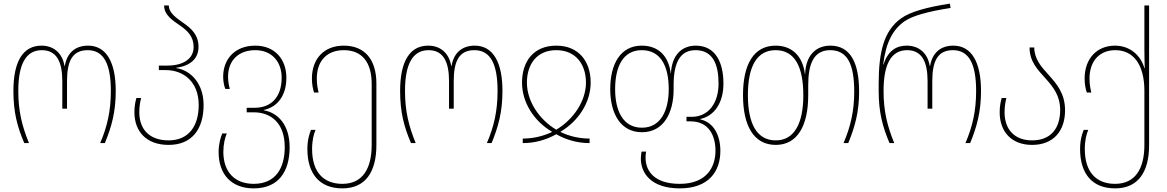

<svg xmlns="http://www.w3.org/2000/svg" viewBox="-20 -790 6441 1060"><path d="M114 0H140C102 -93 81 -175 81 -288C81 -432 121 -513 211 -513C292 -513 324 -450 324 -342V-190H350V-342C350 -450 378 -513 464 -513C555 -513 592 -433 592 -288C592 -177 572 -91 533 0H559C596 -90 619 -172 619 -288C619 -445 568 -538 466 -538C392 -538 349 -494 338 -426H336C325 -494 279 -538 209 -538C107 -538 54 -451 54 -288C54 -169 76 -89 114 0Z M911 10C1041 10 1104 -79 1104 -210C1104 -332 1030 -403 953 -414V-416C1030 -426 1076 -466 1076 -531C1076 -598 1035 -634 993 -663C952 -692 912 -719 912 -760H886C886 -707 932 -678 977 -647C1015 -620 1049 -588 1049 -531C1049 -462 987 -428 905 -428H857V-403H895C993 -403 1077 -339 1077 -210C1077 -98 1025 -15 911 -15C809 -15 749 -72 749 -171C749 -206 755 -232 759 -249H733C728 -231 722 -204 722 -171C722 -63 789 10 911 10Z M1381 250C1516 250 1579 159 1579 23C1579 -99 1516 -167 1437 -181V-183C1514 -200 1561 -264 1561 -361C1561 -460 1500 -538 1389 -538C1279 -538 1212 -466 1212 -366C1212 -340 1218 -313 1224 -299H1249C1245 -312 1239 -338 1239 -366C1239 -458 1299 -513 1389 -513C1482 -513 1535 -448 1535 -361C1535 -254 1477 -195 1386 -195H1342V-170H1380C1478 -170 1552 -109 1552 22C1552 140 1500 225 1381 225C1277 225 1214 161 1213 50C1213 5 1222 -29 1232 -53H1207C1198 -31 1187 3 1187 50C1187 168 1253 250 1381 250Z M1870 250C1998 250 2058 159 2058 11V-329C2058 -462 1993 -538 1878 -538C1769 -538 1702 -466 1702 -356C1702 -324 1708 -297 1714 -279H1739C1735 -296 1729 -322 1729 -356C1729 -458 1789 -513 1878 -513C1979 -513 2032 -446 2032 -327V10C2032 141 1982 225 1870 225C1767 225 1703 161 1703 33C1703 -15 1712 -49 1722 -73H1697C1688 -51 1677 -17 1677 33C1677 168 1743 250 1870 250Z M2249 0H2275C2237 -93 2216 -175 2216 -288C2216 -432 2256 -513 2346 -513C2427 -513 2459 -450 2459 -342V-190H2485V-342C2485 -450 2513 -513 2599 -513C2690 -513 2727 -433 2727 -288C2727 -177 2707 -91 2668 0H2694C2731 -90 2754 -172 2754 -288C2754 -445 2703 -538 2601 -538C2527 -538 2484 -494 2473 -426H2471C2460 -494 2414 -538 2344 -538C2242 -538 2189 -451 2189 -288C2189 -169 2211 -89 2249 0Z M2866 0C2934 0 2996 -18 3051 -49C3105 -18 3168 0 3235 0V-25C3178 -25 3123 -38 3075 -61V-63C3174 -122 3241 -225 3241 -334C3241 -450 3176 -538 3051 -538C2925 -538 2862 -450 2862 -334C2862 -225 2927 -122 3027 -63V-61C2978 -38 2923 -25 2866 -25ZM3051 -74C2955 -131 2889 -233 2889 -334C2889 -432 2941 -513 3051 -513C3161 -513 3215 -432 3215 -334C3215 -233 3147 -131 3051 -74Z M3733 250C3894 250 3957 155 3957 43C3957 -41 3922 -114 3846 -131V-133C3924 -150 3974 -222 3974 -329C3974 -444 3931 -538 3821 -538C3743 -538 3689 -485 3684 -385H3683C3671 -482 3614 -538 3523 -538C3405 -538 3349 -436 3349 -298C3349 -166 3404 -60 3524 -60C3644 -60 3699 -167 3699 -297V-320C3699 -440 3732 -513 3820 -513C3917 -513 3947 -432 3947 -329C3947 -219 3890 -145 3799 -145H3770V-120H3793C3891 -120 3930 -44 3930 42C3930 136 3878 225 3733 225C3593 225 3544 155 3544 80C3544 69 3545 58 3547 47H3522C3520 60 3518 72 3518 85C3518 169 3578 250 3733 250ZM3524 -85C3419 -85 3376 -179 3376 -298C3376 -421 3419 -513 3523 -513C3630 -513 3672 -421 3672 -298C3672 -180 3628 -85 3524 -85Z M4263 10C4383 10 4442 -97 4442 -264V-320C4442 -440 4474 -513 4563 -513C4660 -513 4696 -433 4696 -284C4696 -177 4676 -91 4637 0H4663C4700 -90 4723 -172 4723 -284C4723 -445 4674 -538 4564 -538C4486 -538 4428 -486 4425 -380H4424C4412 -480 4353 -538 4262 -538C4142 -538 4082 -436 4082 -265C4082 -96 4141 10 4263 10ZM4263 -15C4157 -15 4109 -109 4109 -265C4109 -421 4157 -513 4262 -513C4368 -513 4415 -421 4415 -264C4415 -110 4366 -15 4263 -15Z M4891 0H4917C4879 -93 4858 -175 4858 -288C4858 -432 4898 -513 4988 -513C5069 -513 5101 -450 5101 -342V-190H5127V-342C5127 -450 5155 -513 5241 -513C5332 -513 5369 -433 5369 -288C5369 -177 5349 -91 5310 0H5336C5373 -90 5396 -172 5396 -288C5396 -445 5345 -538 5243 -538C5169 -538 5126 -494 5115 -426H5113C5102 -494 5056 -538 4986 -538C4936 -538 4884 -517 4858 -434H4856C4871 -558 4910 -627 4973 -672C5016 -702 5099 -726 5228 -746L5224 -770C5094 -750 5003 -724 4954 -688C4859 -620 4831 -501 4831 -327V-288C4831 -169 4853 -89 4891 0Z M5678 10C5795 10 5860 -66 5860 -181C5860 -274 5814 -327 5768 -378C5728 -422 5690 -465 5690 -528H5664C5664 -449 5710 -404 5754 -355C5794 -310 5833 -262 5833 -183C5833 -82 5782 -15 5678 -15C5586 -15 5526 -70 5526 -171C5526 -206 5532 -232 5536 -249H5510C5505 -231 5499 -204 5499 -171C5499 -61 5566 10 5678 10Z M6136 250C6264 250 6324 159 6324 11V-760H6298V-515C6298 -486 6299 -444 6300 -414H6298C6279 -481 6221 -538 6136 -538C6035 -538 5968 -466 5968 -356C5968 -324 5974 -297 5980 -279H6005C6001 -296 5995 -322 5995 -356C5995 -458 6055 -513 6137 -513C6238 -513 6298 -433 6298 -288V10C6298 141 6248 225 6136 225C6033 225 5969 161 5969 33C5969 -15 5978 -49 5988 -73H5963C5954 -51 5943 -17 5943 33C5943 168 6009 250 6136 250Z"/></svg>

Font: Noto Sans Georgian SemiCondensed Thin
Style: Regular
Weight: 100
Width: 4
Designer: Monotype Design Team, Akaki Razmadze
Foundry: Google LLC
Version: Version 2.005